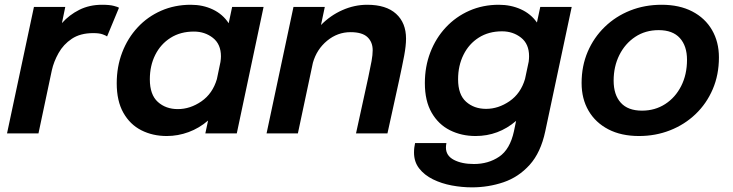

<svg xmlns="http://www.w3.org/2000/svg" viewBox="-20 -560 3078 806"><path d="M9.5 0 122.5 -531H254L240 -463Q270.5 -497.5 313 -518.8Q355.5 -540 408.5 -540Q440.5 -540 458.2 -535.2Q476 -530.5 479.5 -527.5L429.5 -407Q425.5 -410.5 411.2 -415.8Q397 -421 371.5 -421Q317 -421 281.5 -397.2Q246 -373.5 225.8 -337.2Q205.5 -301 197.5 -264.5L141.5 0Z M680 11Q621 11 573.2 -13.2Q525.5 -37.5 497.8 -86.8Q470 -136 470 -210.5Q470 -280 493 -340Q516 -400 557.8 -445Q599.5 -490 656.5 -515Q713.5 -540 781 -540Q832 -540 873.5 -520.2Q915 -500.5 940 -462.5L954.5 -531H1086.5L974 0H842L853.5 -54Q816.5 -22 771.8 -5.5Q727 11 680 11ZM609 -227Q609 -162.5 642.5 -132.2Q676 -102 726.5 -102Q778.5 -102 825.5 -134.5Q872.5 -167 890.5 -228L905.5 -300Q907.5 -313.5 907.5 -323.5Q907.5 -374.5 873.8 -401Q840 -427.5 794 -427.5Q737.5 -427.5 696 -401.2Q654.5 -375 631.8 -329.8Q609 -284.5 609 -227Z M1099 0 1212 -531H1343.5L1327.5 -455Q1366.5 -495 1417.2 -517.5Q1468 -540 1521.5 -540Q1601 -540 1642.8 -502Q1684.5 -464 1684.5 -398Q1684.5 -368 1676.8 -326.8Q1669 -285.5 1655.5 -223L1606.5 0H1474.5L1526 -235.5Q1535 -277.5 1539.8 -303.8Q1544.5 -330 1544.5 -349Q1544.5 -383.5 1522.5 -404.2Q1500.5 -425 1451.5 -425Q1397 -425 1353.2 -389Q1309.5 -353 1293.5 -296.5L1230.5 0Z M1976.5 11Q1917.5 11 1869 -13.2Q1820.5 -37.5 1792 -87Q1763.5 -136.5 1763.5 -211Q1763.5 -280.5 1786.5 -340.2Q1809.5 -400 1851.5 -445Q1893.5 -490 1950.2 -515Q2007 -540 2074 -540Q2124.5 -540 2166.5 -521Q2208.5 -502 2234 -465.5L2248 -531H2380L2269 -9Q2250 80.5 2203.5 132Q2157 183.5 2093.8 205Q2030.5 226.5 1961 226.5Q1919 226.5 1876.2 218.5Q1833.5 210.5 1797.5 192.8Q1761.5 175 1739.8 147.2Q1718 119.5 1718 80Q1718 69 1719.2 59.5Q1720.5 50 1722.5 40.5H1854Q1853 46 1852.5 50.5Q1852 55 1852 59.5Q1852 93.5 1885.2 111Q1918.5 128.5 1969.5 128.5Q2030 128.5 2075.5 97.8Q2121 67 2137.5 -9L2146.5 -52.5Q2072.5 11 1976.5 11ZM1903 -227Q1903 -163 1936.5 -133Q1970 -103 2020.5 -103Q2072 -103 2119 -135.2Q2166 -167.5 2184 -228.5L2199.5 -301.5Q2201 -314.5 2201 -324Q2201 -375.5 2167.2 -402Q2133.5 -428.5 2087.5 -428.5Q2031.5 -428.5 1990 -402.2Q1948.5 -376 1925.8 -330.2Q1903 -284.5 1903 -227Z M2662.5 11Q2588 11 2534 -17Q2480 -45 2450.8 -95Q2421.5 -145 2421.5 -211.5Q2421.5 -283 2447.2 -343Q2473 -403 2518.8 -447.2Q2564.5 -491.5 2625.5 -515.8Q2686.5 -540 2757.5 -540Q2832 -540 2886 -512Q2940 -484 2969 -434Q2998 -384 2998 -319Q2998 -246 2972 -185.5Q2946 -125 2900 -81Q2854 -37 2793 -13Q2732 11 2662.5 11ZM2675 -95.5Q2729.5 -95.5 2772.2 -123Q2815 -150.5 2839.5 -198.8Q2864 -247 2864 -309Q2864 -367 2834 -400.2Q2804 -433.5 2745 -433.5Q2689 -433.5 2646.5 -405.2Q2604 -377 2580 -329Q2556 -281 2556 -221.5Q2556 -162 2586 -128.8Q2616 -95.5 2675 -95.5Z"/></svg>

Font: Epilogue SemiBold
Style: Italic
Weight: 600
Italic angle: -12°
Designer: Tyler Finck
Foundry: Etcetera Type Co
Version: Version 2.111; ttfautohint (v1.8.3)